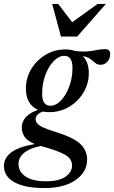

<svg xmlns="http://www.w3.org/2000/svg" viewBox="-81 -690 580 975"><path d="M144.5 265Q45.5 265 -7.8 235.5Q-61 206 -61 153Q-61 112 -23.8 83.8Q13.5 55.5 95.5 41.5Q56.5 25.5 43 3.5Q29.5 -18.5 29.5 -41.5Q29.5 -103 111.5 -132Q50.5 -160.5 50.5 -240Q50.5 -294.5 77.8 -339.5Q105 -384.5 150.5 -411.8Q196 -439 251 -439Q278.5 -439 301 -431Q338.5 -426.5 365 -429.2Q391.5 -432 412 -436.2Q432.5 -440.5 452 -440.5Q478.5 -440.5 478.5 -416Q478.5 -391.5 464 -376.2Q449.5 -361 429.5 -361Q414 -361 403.2 -370.2Q392.5 -379.5 378.5 -390Q364.5 -400.5 339.5 -405.5Q370 -374 370 -319Q370 -265 342.8 -219.8Q315.5 -174.5 270 -147.5Q224.5 -120.5 169.5 -120.5Q152 -120.5 136.5 -123.5Q100 -110.5 100 -84Q100 -73.5 107.5 -63.8Q115 -54 136.8 -43.5Q158.5 -33 201.5 -20Q294.5 9 328 42Q361.5 75 361.5 120Q361.5 183 303.2 224Q245 265 144.5 265ZM174.5 -153Q203 -153 228.8 -180Q254.5 -207 270.8 -250.8Q287 -294.5 287 -345Q287 -377.5 276.2 -392Q265.5 -406.5 245.5 -406.5Q217.5 -406.5 191.5 -379.5Q165.5 -352.5 149.2 -308.8Q133 -265 133 -214.5Q133 -182 144 -167.5Q155 -153 174.5 -153ZM13 142.5Q13 181.5 48.2 206Q83.5 230.5 153 230.5Q220.5 230.5 252.8 206.5Q285 182.5 285 151Q285 115 247.2 94.5Q209.5 74 127.5 51.5H127Q73.5 61 43.2 84.8Q13 108.5 13 142.5ZM456.5 -670 311 -504.5H228.5L184 -670H214.5L285.5 -577L414.5 -670Z"/></svg>

Font: Newsreader Text Medium
Style: Italic
Weight: 500
Italic angle: -17°
Designer: Hugues Gentile
Foundry: Production Type
Version: Version 1.001